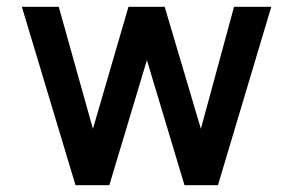

<svg xmlns="http://www.w3.org/2000/svg" viewBox="-20 -535 852 562"><path d="M618 7H520L410 -359L300 7H201L44 -515H152L252 -158L356 -515H462L568 -158L665 -515H774Z"/></svg>

Font: SUIT SemiBold
Style: Regular
Weight: 600
Designer: Sunn Youn; Korean Glyphs from Source Han Sans (Sandoll Communications; Soo-young Jang, Joo-yeon Kang)
Foundry: Sunn
Version: Version 1.140